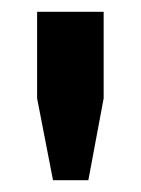

<svg xmlns="http://www.w3.org/2000/svg" viewBox="-20 -708 240 326"><path d="M70 -402 43 -541V-688H156V-541L130 -402Z"/></svg>

Font: Archivo ExtraCondensed ExtraBold
Style: Regular
Weight: 800
Width: 2
Designer: Hector Gatti
Foundry: Omnibus-Type
Version: Version 2.001